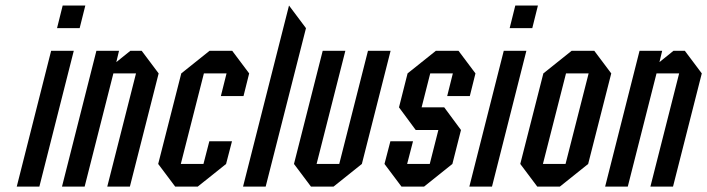

<svg xmlns="http://www.w3.org/2000/svg" viewBox="-20 -687 2604 707"><path d="M125 0H41.7L168.3 -500H251.7ZM273.3 -583.3H190L210.8 -666.7H294.2Z M291.7 0H208.3L335 -500H418.3L408.3 -458.3L460 -500H501.7L564.2 -416.7L458.3 0H375L480.8 -416.7H397.5Z M729.2 -83.3 750.8 -166.7H834.2L812.5 -83.3L708.3 0H625L562.5 -83.3L647.5 -416.7L751.7 -500H835L897.5 -416.7L876.7 -333.3H793.3L814.2 -416.7H730.8L645.8 -83.3Z M958.3 0H875L1044.2 -666.7L1106.7 -583.3Z M1168.3 -500H1251.7L1145.8 -83.3H1229.2L1335 -500H1418.3L1312.5 -83.3L1208.3 0H1125L1062.5 -83.3Z M1395.8 -83.3 1417.5 -166.7H1500.8L1479.2 -83.3H1562.5L1594.2 -208.3H1510.8L1449.2 -291.7L1480.8 -416.7L1585 -500H1668.3L1730.8 -416.7L1710 -333.3H1626.7L1647.5 -416.7H1564.2L1532.5 -291.7H1615.8L1677.5 -208.3L1645.8 -83.3L1541.7 0H1458.3Z M1791.7 0H1708.3L1835 -500H1918.3ZM1940 -583.3H1856.7L1877.5 -666.7H1960.8Z M1958.3 0 1895.8 -83.3 1980.8 -416.7 2085 -500H2168.3L2230.8 -416.7L2145.8 -83.3L2041.7 0ZM1979.2 -83.3H2062.5L2147.5 -416.7H2064.2Z M2291.7 0H2208.3L2335 -500H2418.3L2408.3 -458.3L2460 -500H2501.7L2564.2 -416.7L2458.3 0H2375L2480.8 -416.7H2397.5Z"/></svg>

Font: Yulong
Style: Italic
Weight: 400
Italic angle: -14.25°
Designer: GGBotNet
Foundry: f0n7.com
Version: 1.00